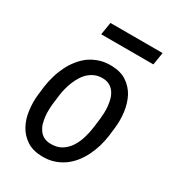

<svg xmlns="http://www.w3.org/2000/svg" viewBox="-176 -817 843 929"><g transform="rotate(30 246.0 -352.5)"><path d="M155.3 -645H446.8L458 -714.8H166.5ZM43 -287.6 37.1 -238.8C33.7 -210 34.2 -180.7 38.1 -151.4C41.5 -122.1 49.8 -95.7 62.5 -72.3C75.2 -48.3 92.8 -29.3 115.2 -14.2C137.7 1 166 8.8 199.7 9.8C223.6 10.3 245.6 7.8 265.6 1.5C285.6 -4.9 303.7 -13.7 319.8 -24.9C335.9 -36.1 350.6 -49.8 363.8 -65.9C376.5 -82 387.7 -99.1 397 -117.7C406.2 -136.2 414.1 -155.8 420.4 -176.8C426.3 -197.3 430.7 -217.8 433.6 -238.8L439.5 -288.6C442.9 -317.9 442.4 -347.2 438.5 -376.5C434.6 -405.8 426.3 -432.1 414.1 -456.1C401.4 -479.5 383.8 -499 361.3 -514.2C338.9 -529.3 310.5 -537.1 276.9 -538.1C252.9 -538.6 231.4 -536.1 211.4 -529.8C191.4 -523.4 172.9 -514.6 156.7 -503.4C140.6 -491.7 126 -478 113.3 -461.9C100.1 -445.8 88.9 -428.2 79.6 -409.2C70.3 -390.1 62.5 -370.6 56.6 -350.1C50.3 -329.1 45.9 -308.6 43 -287.6ZM121.1 -238.3 127.4 -288.6C128.9 -301.3 131.8 -314.5 135.3 -328.6C138.7 -342.3 143.6 -356 148.9 -369.1C154.3 -382.3 160.6 -394.5 168.5 -406.7C175.8 -418.5 184.6 -428.7 194.8 -437.5C205.1 -446.3 216.3 -453.1 229 -458C241.7 -462.9 255.9 -464.8 271.5 -464.4C286.1 -463.9 298.3 -460.4 308.6 -454.6C318.8 -448.7 327.1 -440.9 334 -431.6C340.3 -422.4 345.7 -411.6 349.1 -399.9C352.5 -387.7 355 -375.5 356.4 -362.8C357.9 -349.6 358.4 -336.9 357.9 -324.2C357.4 -311.5 356.4 -299.8 355.5 -289.1L349.1 -238.8C346.7 -218.3 342.3 -197.3 335.9 -176.3C329.6 -155.3 321.3 -136.2 310.1 -119.1C298.8 -102.1 284.7 -87.9 267.6 -77.6C250.5 -67.4 229.5 -62.5 204.6 -63.5C189.9 -64 177.7 -67.4 167.5 -73.2C157.2 -79.1 148.9 -86.9 142.6 -96.2C136.2 -105.5 130.9 -115.7 127.4 -127.9C124 -139.6 121.6 -151.9 120.1 -165C118.7 -177.7 118.2 -190.4 118.7 -203.1C119.1 -215.3 119.6 -227.1 121.1 -238.3Z"/></g></svg>

Font: Roboto Condensed
Style: Italic
Weight: 400
Designer: Google
Version: Version 1.000;PS 001.000;hotconv 1.0.88;makeotf.lib2.5.64775